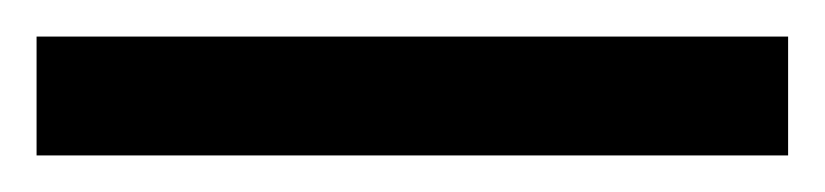

<svg xmlns="http://www.w3.org/2000/svg" viewBox="-22 19 451 105"><path d="M-2 104V39H409V104Z"/></svg>

Font: Noto Sans Tamil UI SemiCondensed Medium
Style: Regular
Weight: 500
Width: 4
Designer: Jelle Bosma - Monotype Design Team
Foundry: Monotype Imaging Inc.
Version: Version 2.004; ttfautohint (v1.8.4.7-5d5b)